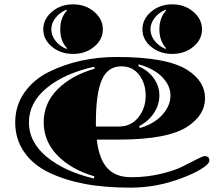

<svg xmlns="http://www.w3.org/2000/svg" viewBox="-20 -841 1023 883"><path d="M526 -199H425Q435 -110 473.5 -68Q512 -26 583 -26Q654 -26 717.5 -41Q781 -56 818 -74.5Q855 -93 884 -108Q913 -123 920 -123Q943 -123 943 -103Q943 -87 906.5 -64.5Q870 -42 819 -23Q702 22 581 22Q460 22 368.5 4.5Q277 -13 204.5 -48Q132 -83 91 -142Q50 -201 50 -278Q50 -355 92 -415Q134 -475 204 -510Q344 -579 517 -579Q748 -579 842 -519Q923 -467 923 -389Q923 -313 844 -260Q753 -199 526 -199ZM538 -536Q475 -536 448 -473Q421 -410 421 -279V-259H526Q583 -259 616.5 -301.5Q650 -344 650 -400.5Q650 -457 620 -496.5Q590 -536 538 -536ZM869 -787Q909 -753 909 -706Q909 -659 869 -626Q829 -593 772 -593Q715 -593 675 -626Q635 -659 635 -706Q635 -753 675 -787Q715 -821 772 -821Q829 -821 869 -787ZM413 -787Q453 -753 453 -706Q453 -659 413 -626Q373 -593 316 -593Q259 -593 219 -626Q179 -659 179 -706Q179 -753 219 -787Q259 -821 316 -821Q373 -821 413 -787ZM415 -525 413 -534Q277 -504 195 -436.5Q113 -369 113 -278Q113 -187 195 -119.5Q277 -52 412 -20L414 -30Q308 -61 244.5 -126Q181 -191 181 -278.5Q181 -366 244.5 -430Q308 -494 415 -525ZM620 -261 623 -252Q690 -272 727 -313.5Q764 -355 764 -401.5Q764 -448 725.5 -487Q687 -526 618 -545L616 -537Q663 -516 688 -480Q713 -444 713 -402Q713 -360 688.5 -322Q664 -284 620 -261ZM744 -793 741 -796Q710 -783 691 -758.5Q672 -734 672 -706Q672 -678 691 -653.5Q710 -629 741 -616L744 -619Q713 -653 713 -706Q713 -759 744 -793ZM288 -793 285 -796Q254 -783 235 -758.5Q216 -734 216 -706Q216 -678 235 -653.5Q254 -629 285 -616L288 -619Q257 -653 257 -706Q257 -759 288 -793Z"/></svg>

Font: Diplomata
Style: Regular
Weight: 400
Width: 7
Designer: Eduardo Rodriguez Tunni
Foundry: Eduardo Rodriguez Tunni
Version: Version 1.001